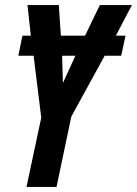

<svg xmlns="http://www.w3.org/2000/svg" viewBox="-20 -734 538 754"><path d="M202 0 260 -276 391 -515H456L473 -594H435L498 -714H372L314 -594H219L211 -714H88L101 -594H68L52 -515H112L142 -272L84 0ZM224 -515H276L227 -408Z"/></svg>

Font: Noto Sans Display Condensed
Style: Bold Italic
Weight: 700
Width: 3
Designer: Monotype Design team
Foundry: Monotype Imaging Inc.
Version: 1.000